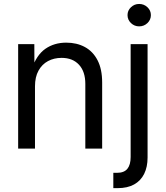

<svg xmlns="http://www.w3.org/2000/svg" viewBox="-20 -767 855 991"><path d="M160.6 -321.3V0H73.7V-539.1H157.2L157.7 -408.7H143.1Q168 -482.9 213.9 -514.9Q259.8 -546.9 321.8 -546.9Q376.5 -546.9 418.2 -524.2Q460 -501.5 483.6 -455.8Q507.3 -410.2 507.3 -340.8V0H420.4V-334Q420.4 -397.5 387.7 -432.9Q355 -468.3 297.9 -468.3Q258.8 -468.3 227.8 -451.7Q196.8 -435.1 178.7 -402.3Q160.6 -369.6 160.6 -321.3ZM654.3 -539.1H741.7V46.4Q741.7 94.7 724.1 130.4Q706.5 166 672.1 185.1Q637.7 204.1 586.9 204.1H564.9V125H584Q620.6 125 637.5 104.2Q654.3 83.5 654.3 43.5ZM698.2 -630.9Q673.8 -630.9 656 -647.9Q638.2 -665 638.2 -689Q638.2 -712.9 656 -729.7Q673.8 -746.6 698.2 -746.6Q723.1 -746.6 741 -729.7Q758.8 -712.9 758.8 -689Q758.8 -665 741 -647.9Q723.1 -630.9 698.2 -630.9Z"/></svg>

Font: Inter 18pt
Style: Regular
Weight: 400
Designer: Rasmus Andersson
Foundry: rsms
Version: Version 4.001;git-66647c0bb